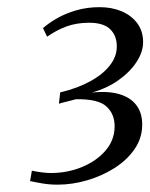

<svg xmlns="http://www.w3.org/2000/svg" viewBox="-20 -928 420 536"><path d="M141 -412.5Q118 -412.5 99 -415.8Q80 -419 64 -422.5L69 -451.5Q83 -448.5 96.8 -446.8Q110.5 -445 122 -445Q168.5 -445 209 -461.8Q249.5 -478.5 274.5 -507.5Q299.5 -536.5 300 -574Q300.5 -609 277.5 -630.5Q254.5 -652 192 -651Q187 -649.5 177.5 -647.2Q168 -645 158.8 -642.5Q149.5 -640 144.5 -638.5L148 -670Q196 -681.5 231.8 -701Q267.5 -720.5 287 -745.8Q306.5 -771 306 -799Q306 -828.5 287.5 -846.5Q269 -864.5 229 -864.5Q193.5 -864.5 165.2 -854Q137 -843.5 111.5 -825.5L100 -849.5Q116.5 -864 139.8 -877.2Q163 -890.5 193 -899.2Q223 -908 258.5 -908Q291.5 -908 318.8 -896.8Q346 -885.5 362.5 -864Q379 -842.5 379.5 -812Q380 -784 361.5 -755.5Q343 -727 310.5 -704Q278 -681 236 -669.5Q281.5 -674.5 313 -665.2Q344.5 -656 361 -634Q377.5 -612 377 -578.5Q376.5 -541.5 355.2 -511Q334 -480.5 299 -458.5Q264 -436.5 222.8 -424.5Q181.5 -412.5 141 -412.5Z"/></svg>

Font: Merriweather 72pt Light
Style: Italic
Weight: 300
Italic angle: -7.8°
Version: Version 2.101